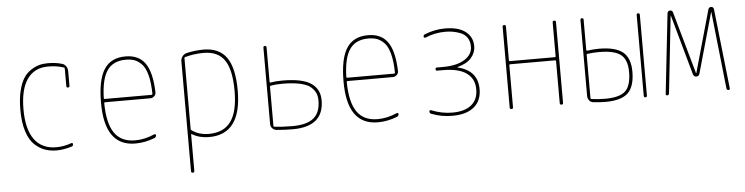

<svg xmlns="http://www.w3.org/2000/svg" viewBox="-46 -746 4592 1183"><g transform="rotate(-5 2250.0 -155.0)"><path d="M281.2 9.8Q243.2 9.8 210.4 -1.5Q177.7 -12.7 147 -40.5Q116.2 -68.4 98.1 -124Q80.1 -179.7 80.1 -259.8Q80.1 -324.2 91.8 -373.5Q103.5 -422.9 122.1 -452.1Q140.6 -481.4 167.5 -499Q194.3 -516.6 219.2 -523.4Q244.1 -530.3 273.4 -530.3Q322.3 -530.3 361.3 -518.6Q376 -514.6 385.3 -501Q394.5 -487.3 394.5 -470.7V-379.9Q394.5 -370.1 384.8 -370.1Q375 -370.1 375 -379.9V-488.3Q375 -493.2 370.1 -495.1Q328.1 -509.8 273.4 -509.8Q188.5 -509.8 144 -446.3Q99.6 -382.8 99.6 -259.8Q99.6 -136.7 146 -73.2Q192.4 -9.8 281.2 -9.8Q328.1 -9.8 376 -27.3Q379.9 -28.3 382.3 -26.4Q384.8 -24.4 384.8 -19.5Q384.8 -8.8 376 -5.9Q326.2 9.8 281.2 9.8Z M753.9 -509.8Q675.8 -509.8 638.7 -456.5Q601.6 -403.3 598.6 -286.1Q598.6 -280.3 604.5 -280.3H893.6Q898.4 -280.3 899.4 -285.2Q898.4 -356.4 885.7 -403.3Q873 -450.2 851.1 -472.2Q829.1 -494.1 806.6 -502Q784.2 -509.8 753.9 -509.8ZM768.6 9.8Q578.1 9.8 579.1 -259.8Q579.1 -399.4 621.1 -464.8Q663.1 -530.3 753.9 -530.3Q835.9 -530.3 875.5 -473.6Q915 -417 918.9 -294.9Q919.9 -281.2 909.2 -270.5Q898.4 -259.8 883.8 -259.8H604.5Q599.6 -259.8 598.6 -255.9Q599.6 -129.9 641.1 -69.8Q682.6 -9.8 768.6 -9.8Q828.1 -9.8 887.7 -36.1Q891.6 -38.1 895.5 -36.1Q899.4 -34.2 899.4 -30.3Q899.4 -19.5 888.7 -13.7Q829.1 9.8 768.6 9.8Z M1115.2 -488.3V-48.8Q1115.2 -44.9 1119.1 -42Q1163.1 -9.8 1224.6 -9.8Q1316.4 -9.8 1360.8 -70.8Q1405.3 -131.8 1405.3 -259.8Q1405.3 -390.6 1364.7 -450.2Q1324.2 -509.8 1235.4 -509.8Q1174.8 -509.8 1120.1 -494.1Q1115.2 -492.2 1115.2 -488.3ZM1094.7 210V-471.7Q1094.7 -487.3 1105 -500.5Q1115.2 -513.7 1129.9 -517.6Q1175.8 -529.3 1235.4 -530.3Q1333 -530.3 1378.9 -465.3Q1424.8 -400.4 1424.8 -259.8Q1424.8 9.8 1224.6 9.8Q1165 9.8 1119.1 -17.6Q1115.2 -19.5 1115.2 -15.6V209Q1115.2 219.7 1105 219.7Q1094.7 219.7 1094.7 210Z M1625 -265.6V-24.4Q1625 -19.5 1629.9 -18.6Q1680.7 -12.7 1741.2 -12.7Q1831.1 -12.7 1873 -47.4Q1915 -82 1915 -155.3Q1915 -180.7 1907.7 -199.2Q1900.4 -217.8 1880.4 -237.3Q1860.4 -256.8 1814.9 -267.6Q1769.5 -278.3 1703.1 -278.3Q1662.1 -278.3 1628.9 -272.5Q1625 -271.5 1625 -265.6ZM1640.6 2Q1626 0 1615.7 -11.2Q1605.5 -22.5 1605.5 -37.1V-509.8Q1605.5 -519.5 1615.2 -519.5Q1625 -519.5 1625 -509.8V-295.9Q1625 -292 1629.9 -292Q1663.1 -297.9 1703.1 -297.9Q1826.2 -297.9 1880.4 -261.7Q1934.6 -225.6 1934.6 -155.3Q1934.6 6.8 1741.2 6.8Q1695.3 6.8 1640.6 2Z M2253.9 -509.8Q2175.8 -509.8 2138.7 -456.5Q2101.6 -403.3 2098.6 -286.1Q2098.6 -280.3 2104.5 -280.3H2393.6Q2398.4 -280.3 2399.4 -285.2Q2398.4 -356.4 2385.7 -403.3Q2373 -450.2 2351.1 -472.2Q2329.1 -494.1 2306.6 -502Q2284.2 -509.8 2253.9 -509.8ZM2268.6 9.8Q2078.1 9.8 2079.1 -259.8Q2079.1 -399.4 2121.1 -464.8Q2163.1 -530.3 2253.9 -530.3Q2335.9 -530.3 2375.5 -473.6Q2415 -417 2418.9 -294.9Q2419.9 -281.2 2409.2 -270.5Q2398.4 -259.8 2383.8 -259.8H2104.5Q2099.6 -259.8 2098.6 -255.9Q2099.6 -129.9 2141.1 -69.8Q2182.6 -9.8 2268.6 -9.8Q2328.1 -9.8 2387.7 -36.1Q2391.6 -38.1 2395.5 -36.1Q2399.4 -34.2 2399.4 -30.3Q2399.4 -19.5 2388.7 -13.7Q2329.1 9.8 2268.6 9.8Z M2600.6 -13.7Q2589.8 -17.6 2589.8 -29.3Q2589.8 -33.2 2593.3 -35.2Q2596.7 -37.1 2600.6 -36.1Q2665 -9.8 2730.5 -9.8Q2807.6 -9.8 2848.6 -43.5Q2889.6 -77.1 2889.6 -139.6Q2889.6 -205.1 2841.3 -240.2Q2793 -275.4 2695.3 -275.4H2660.2Q2650.4 -275.4 2650.4 -285.2Q2650.4 -294.9 2660.2 -294.9H2695.3Q2783.2 -294.9 2831.5 -325.7Q2879.9 -356.4 2879.9 -405.3Q2879.9 -437.5 2864.7 -460Q2849.6 -482.4 2824.7 -492.2Q2799.8 -502 2777.3 -505.9Q2754.9 -509.8 2730.5 -509.8Q2665 -509.8 2605.5 -484.4Q2601.6 -483.4 2598.1 -485.4Q2594.7 -487.3 2594.7 -491.2Q2594.7 -502.9 2605.5 -505.9Q2667 -530.3 2730.5 -530.3Q2812.5 -530.3 2856.4 -496.6Q2900.4 -462.9 2900.4 -405.3Q2900.4 -366.2 2872.6 -334Q2844.7 -301.8 2788.1 -287.1Q2786.1 -287.1 2786.1 -285.2Q2786.1 -284.2 2787.1 -284.2Q2910.2 -253.9 2910.2 -139.6Q2910.2 -68.4 2863.8 -29.3Q2817.4 9.8 2730.5 9.8Q2664.1 10.7 2600.6 -13.7Z M3085 -9.8V-509.8Q3085 -519.5 3095.2 -519.5Q3105.5 -519.5 3105.5 -509.8V-299.8Q3105.5 -294.9 3110.4 -294.9H3389.6Q3394.5 -294.9 3394.5 -299.8V-509.8Q3394.5 -519.5 3404.8 -519.5Q3415 -519.5 3415 -509.8V-9.8Q3415 0 3404.8 0Q3394.5 0 3394.5 -9.8V-269.5Q3394.5 -274.4 3389.6 -275.4H3110.4Q3105.5 -275.4 3105.5 -269.5V-9.8Q3105.5 0 3095.2 0Q3085 0 3085 -9.8Z M3914.1 -9.8V-509.8Q3914.1 -519.5 3923.8 -519.5Q3933.6 -519.5 3933.6 -509.8V-9.8Q3933.6 0 3923.8 0Q3914.1 0 3914.1 -9.8ZM3585.9 -292V-25.4Q3585.9 -19.5 3590.8 -18.6Q3631.8 -12.7 3676.8 -12.7Q3765.6 -12.7 3801.3 -46.4Q3836.9 -80.1 3836.9 -165Q3836.9 -240.2 3797.4 -271.5Q3757.8 -302.7 3663.1 -302.7Q3625 -302.7 3591.8 -297.9Q3585.9 -297.9 3585.9 -292ZM3599.6 2Q3585 0 3575.7 -12.2Q3566.4 -24.4 3566.4 -39.1V-509.8Q3566.4 -519.5 3576.2 -519.5Q3585.9 -519.5 3585.9 -509.8V-322.3Q3585.9 -317.4 3589.8 -317.4Q3631.8 -323.2 3663.1 -323.2Q3765.6 -323.2 3811.5 -286.1Q3857.4 -249 3857.4 -165Q3857.4 -73.2 3815.9 -33.2Q3774.4 6.8 3676.8 6.8Q3641.6 6.8 3599.6 2Z M4058.6 0Q4054.7 0 4051.8 -2.9Q4048.8 -5.9 4049.8 -9.8L4104.5 -504.9Q4105.5 -510.7 4109.9 -515.1Q4114.3 -519.5 4120.1 -519.5Q4135.7 -519.5 4138.7 -505.9L4247.1 -121.1H4248H4249L4357.4 -505.9Q4361.3 -519.5 4376 -519.5Q4381.8 -519.5 4386.2 -515.1Q4390.6 -510.7 4391.6 -504.9L4446.3 -9.8Q4447.3 -5.9 4444.3 -2.9Q4441.4 0 4437.5 0Q4428.7 0 4425.8 -9.8L4374 -486.3L4373 -487.3L4372.1 -486.3L4267.6 -115.2Q4262.7 -100.6 4248 -100.1Q4233.4 -99.6 4227.5 -115.2L4124 -486.3L4123 -487.3L4122.1 -486.3L4070.3 -9.8Q4067.4 0 4058.6 0Z"/></g></svg>

Font: Rounded-X Mgen+ 1mn thin
Style: Regular
Weight: 100
Designer: [Source Han Sans]
Ryoko NISHIZUKA  (kana & ideographs); Paul D. Hunt (Latin, Greek & Cyrillic); Wenlong ZHANG  (bopomofo
Version: Version 1.059.20150602